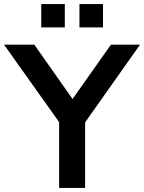

<svg xmlns="http://www.w3.org/2000/svg" viewBox="-46 -925 709 945"><path d="M245 0V-363L272 -286L-26 -705H123L325 -418H297L500 -705H643L347 -286L373 -363V0ZM345 -790V-905H461V-790ZM157 -790V-905H273V-790Z"/></svg>

Font: NunitoSans3
Style: Bold
Weight: 700
Designer: Vernon Adams
Foundry: Vernon Adams
Version: Version 3.101;gftools[0.9.27]